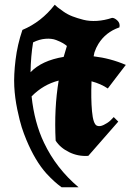

<svg xmlns="http://www.w3.org/2000/svg" viewBox="-20 -661 575 807"><path d="M508.8 -388.2Q496.1 -371.6 470.7 -338.6Q445.3 -305.7 433.1 -289.1Q404.3 -308.6 364.7 -319.3Q361.8 -247.1 366.7 -193.4Q371.6 -139.6 387.2 -132.8Q398.9 -127.4 416.5 -136.2Q434.1 -145 444.3 -154.8Q454.6 -164.6 458 -168.9L477.1 -149.9L351.1 -5.9Q308.1 -2.9 270.5 -21.5Q232.9 -40 213.9 -69.8Q207 -204.6 226.6 -322.3Q161.6 -305.7 112.8 -255.9Q124.5 -145.5 165 -61Q216.3 46.9 310.1 126H238.8Q208.5 104.5 174.8 67.9Q127.9 15.6 90.8 -73.2Q80.1 -99.1 71.5 -125.5Q63 -151.9 52.7 -200.7Q42.5 -249.5 40 -297.6Q37.6 -345.7 45.4 -409.7Q53.2 -473.6 74.2 -535.2Q154.3 -568.8 210 -641.1Q215.8 -635.3 222.7 -629.9Q229.5 -624.5 246.8 -612.3Q264.2 -600.1 284.4 -592.3Q304.7 -584.5 330.3 -577.9Q356 -571.3 387.5 -573.2Q418.9 -575.2 451.2 -585.9Q461.9 -585.9 473.9 -574.2Q485.8 -562.5 481.9 -545.9Q481.9 -545.9 480.5 -545.4Q424.3 -525.9 393.6 -476.6Q383.3 -460 377 -440.9Q374.5 -430.7 373.5 -424.3Q444.3 -416 508.8 -388.2ZM108.4 -357.4Q155.3 -406.7 247.6 -421.9Q251 -434.1 261.2 -467.8Q254.4 -473.6 244.6 -479.5Q234.9 -485.4 216.1 -492.7Q197.3 -500 171.4 -498Q145.5 -496.1 119.1 -482.9Q109.4 -424.3 108.4 -357.4Z"/></svg>

Font: KJV1611
Style: Regular
Weight: 400
Version: Version 3.6.1